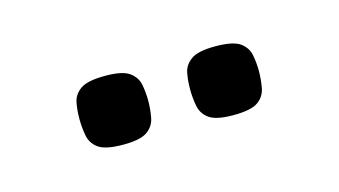

<svg xmlns="http://www.w3.org/2000/svg" viewBox="-29 -695 328 186"><g transform="rotate(-15 135.0 -602.5)"><path d="M190 -568Q173 -568 166 -573Q159 -578 157.5 -586.5Q156 -595 156 -603Q156 -612 157.5 -619.5Q159 -627 166 -632Q173 -637 190 -637Q208 -637 215 -632Q222 -627 223.5 -619Q225 -611 225 -603Q225 -595 223.5 -586.5Q222 -578 215 -573Q208 -568 190 -568ZM80 -568Q62 -568 55 -573Q48 -578 46.5 -586.5Q45 -595 45 -603Q45 -612 46.5 -619.5Q48 -627 55 -632Q62 -637 80 -637Q97 -637 104 -632Q111 -627 112.5 -619Q114 -611 114 -603Q114 -595 112.5 -586.5Q111 -578 104 -573Q97 -568 80 -568Z"/></g></svg>

Font: Fredoka SemiCondensed Light
Style: Regular
Weight: 300
Width: 4
Designer: Ben Nathan
Foundry: Milena B. Brandão, Ben Nathan
Version: Version 2.001